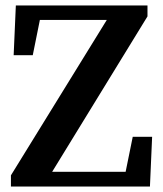

<svg xmlns="http://www.w3.org/2000/svg" viewBox="-20 -683 597 703"><path d="M20 0V-41L371 -610H126L100 -481H30L38 -663H520V-623L171 -54H440L466 -182H537L529 0Z"/></svg>

Font: Source Serif Pro Semibold
Style: Regular
Weight: 600
Designer: Frank Grießhammer
Foundry: Adobe Systems Incorporated
Version: Version 3.000;hotconv 1.0.109;makeotfexe 2.5.65596